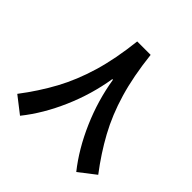

<svg xmlns="http://www.w3.org/2000/svg" viewBox="-188 -850 1017 1017"><g transform="rotate(45 320.5 -341.5)"><path d="M318.4 -465.8Q296.9 -332 241.9 -205.6Q187 -79.1 109.9 17.1L17.6 -54.7Q86.9 -145.5 137.5 -238.5Q188 -331.5 221.2 -443.1Q254.4 -554.7 270.5 -700.2H371.1Q387.2 -554.7 420.2 -443.1Q453.1 -331.5 503.9 -238.5Q554.7 -145.5 624 -54.7L531.2 17.1Q454.6 -79.1 399.7 -205.6Q344.7 -332 323.2 -465.8Z"/></g></svg>

Font: Estedad-FD SemiBold
Style: Regular
Weight: 600
Designer: Amin Abedi
Version: Version 7.3